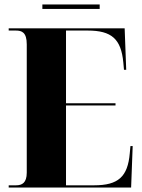

<svg xmlns="http://www.w3.org/2000/svg" viewBox="-20 -841 637 861"><path d="M170 -801H427V-821H170ZM19 0H568L575 -186H565L562 -154C553 -48 510 -10 402 -10H276V-368H498V-378H276V-704H373C481 -704 523 -666 533 -561L536 -528H546L539 -714H19V-704H51C78 -704 100 -696 100 -642V-67C100 -21 79 -10 52 -10H19Z"/></svg>

Font: Noto Serif Display Condensed Black
Style: Regular
Weight: 900
Width: 3
Designer: Monotype Design Team
Foundry: Monotype Imaging Inc.
Version: Version 2.009